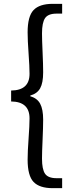

<svg xmlns="http://www.w3.org/2000/svg" viewBox="-20 -811 378 1001"><path d="M255 170Q186 170 155 137.5Q124 105 124 21Q124 -20 129 -88.5Q134 -157 134 -194Q134 -281 38 -282V-339Q134 -340 134 -426Q134 -463 129 -532Q124 -601 124 -642Q124 -726 155 -758.5Q186 -791 255 -791H304V-740H275Q231 -740 215 -716.5Q199 -693 199 -637Q199 -604 202 -539Q205 -474 205 -434Q205 -379 189.5 -351Q174 -323 138 -313V-309Q174 -299 189.5 -270Q205 -241 205 -187Q205 -148 202 -82.5Q199 -17 199 16Q199 72 215 95Q231 118 275 118H304V170Z"/></svg>

Font: Noto Sans SC
Style: Regular
Weight: 400
Designer: Ryoko NISHIZUKA  (kana, bopomofo & ideographs); Paul D. Hunt (Latin, Greek & Cyrillic); Sandoll Communications , Soo-you
Foundry: Adobe
Version: Version 2.002;hotconv 1.0.116;makeotfexe 2.5.65601